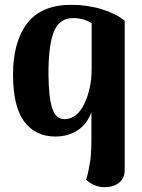

<svg xmlns="http://www.w3.org/2000/svg" viewBox="-20 -551 590 796"><path d="M416 225Q373 226 337 194Q343 176 347.5 152.5Q352 129 354.5 113Q357 97 358 68Q359 39 359 29.5Q359 20 359 -11Q359 -42 359 -43V-86Q342 -38 303 -11.5Q264 15 209 15Q127 15 80.5 -47Q34 -109 34 -242Q34 -377 92.5 -454Q151 -531 276 -531Q343 -531 402.5 -512.5Q462 -494 497 -465V154Q497 186 475.5 205Q454 224 416 225ZM247 -57Q299 -57 329.5 -120.5Q360 -184 360 -267V-455Q326 -476 283 -476Q225 -476 202.5 -417.5Q180 -359 181 -239Q182 -147 196.5 -102Q211 -57 247 -57Z"/></svg>

Font: Arima Koshi Bold
Style: Regular
Weight: 700
Designer: Joana Correia and Natanael Gama
Foundry: NDISCOVER
Version: Version 1.019;PS 001.019;hotconv 1.0.88;makeotf.lib2.5.64775